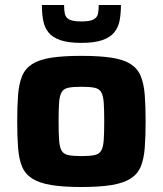

<svg xmlns="http://www.w3.org/2000/svg" viewBox="-20 -742 653 770"><path d="M306 8Q233 8 185 0Q137 -8 109 -26Q81 -44 68.5 -74Q56 -104 52.5 -149Q49 -194 49 -255Q49 -317 52.5 -361.5Q56 -406 68.5 -436.5Q81 -467 109 -485Q137 -503 185 -510.5Q233 -518 306 -518Q380 -518 428 -510.5Q476 -503 504 -485Q532 -467 544.5 -436.5Q557 -406 560.5 -361.5Q564 -317 564 -255Q564 -194 560.5 -149Q557 -104 544.5 -74Q532 -44 504 -26Q476 -8 428 0Q380 8 306 8ZM306 -116Q340 -116 359 -120Q378 -124 386 -138Q394 -152 396 -180Q398 -208 398 -255Q398 -303 396 -330.5Q394 -358 386 -372Q378 -386 359.5 -390Q341 -394 306 -394Q272 -394 253.5 -390Q235 -386 227 -372Q219 -358 217 -330.5Q215 -303 215 -255Q215 -208 217 -180Q219 -152 227 -138Q235 -124 254 -120Q273 -116 306 -116ZM306 -570Q254 -570 222 -581Q190 -592 174 -612.5Q158 -633 153 -661Q148 -689 148 -722H237Q237 -702 240 -687Q243 -672 257.5 -664Q272 -656 306 -656Q340 -656 355 -664Q370 -672 373 -687Q376 -702 376 -722H465Q465 -689 460 -661Q455 -633 438.5 -612.5Q422 -592 390 -581Q358 -570 306 -570Z"/></svg>

Font: Saira SemiExpanded
Style: Bold
Weight: 700
Width: 6
Designer: Hector Gatti with collaboration of the Omnibus-Type team
Foundry: Omnibus-Type
Version: Version 1.101